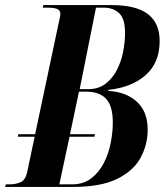

<svg xmlns="http://www.w3.org/2000/svg" viewBox="-53 -734 647 754"><path d="M-33 0 -30 -10H-16Q9 -10 28 -18.5Q47 -27 54 -59L83 -197H17L19 -207H85L176 -637Q178 -647 181 -659.5Q184 -672 184 -680Q184 -694 171 -699Q158 -704 132 -704H115L117 -714H385Q482 -714 528 -678.5Q574 -643 574 -573Q574 -488 519.5 -439.5Q465 -391 373 -381L372 -377Q443 -373 485 -334Q527 -295 527 -225Q527 -166 499 -114.5Q471 -63 407 -31.5Q343 0 234 0ZM294 -384Q333 -384 360 -404Q387 -424 404.5 -456.5Q422 -489 430 -528Q438 -567 438 -605Q438 -661 414.5 -682.5Q391 -704 354 -704H324L260 -384ZM230 -10Q274 -10 304.5 -33Q335 -56 354 -92.5Q373 -129 381.5 -171.5Q390 -214 390 -253Q390 -318 363.5 -346Q337 -374 287 -374H257L222 -207H320L318 -197H220L180 -10Z"/></svg>

Font: Noto Serif Display ExtraCondensed
Style: Bold Italic
Weight: 700
Width: 2
Italic angle: -12°
Designer: Monotype Design Team
Foundry: Monotype Imaging Inc.
Version: Version 2.009